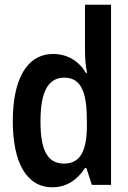

<svg xmlns="http://www.w3.org/2000/svg" viewBox="-20 -781 540 811"><path d="M201 10C262 10 307 -22 339 -71H345L368 0H449V-761H339V-566C339 -539 341 -503 348 -473H343C315 -521 266 -553 205 -553C92 -553 34 -444 34 -269C34 -100 89 10 201 10ZM251 -90C181 -90 151 -145 151 -268C151 -388 180 -453 252 -453C328 -453 347 -381 347 -269V-251C347 -151 323 -90 251 -90Z"/></svg>

Font: Noto Sans Mono ExtraCondensed SemiBold
Style: Regular
Weight: 600
Width: 2
Designer: Monotype Design Team
Foundry: Monotype Imaging Inc.
Version: Version 2.014